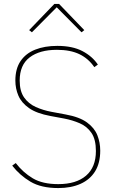

<svg xmlns="http://www.w3.org/2000/svg" viewBox="-20 -943 587 975"><path d="M276 12Q189 12 134.5 -20.5Q80 -53 42 -102L60 -115Q97 -67 146.5 -37.5Q196 -8 276 -8Q367 -8 417 -51Q467 -94 467 -176Q467 -235 444.5 -268Q422 -301 385 -317Q348 -333 306 -341L236 -354Q166 -367 127.5 -394Q89 -421 73.5 -457Q58 -493 58 -534Q58 -594 84.5 -633Q111 -672 159 -691Q207 -710 271 -710Q348 -710 398.5 -683.5Q449 -657 477 -615L459 -602Q429 -646 383 -668Q337 -690 269 -690Q181 -690 130.5 -651.5Q80 -613 80 -534Q80 -480 102.5 -448Q125 -416 162 -399.5Q199 -383 242 -375L312 -362Q384 -349 422 -321Q460 -293 474.5 -256Q489 -219 489 -178Q489 -115 463 -73Q437 -31 389 -9.5Q341 12 276 12ZM256 -923H280L408 -790L394 -779L268 -906L142 -779L128 -790Z"/></svg>

Font: IBM Plex Sans Thin
Style: Regular
Weight: 250
Designer: Mike Abbink, Paul van der Laan, Pieter van Rosmalen
Foundry: Bold Monday
Version: Version 3.201